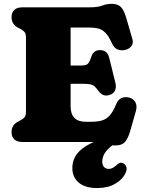

<svg xmlns="http://www.w3.org/2000/svg" viewBox="-20 -738 747 998"><path d="M40 -649Q40 -672.5 54 -686.2Q68 -700 97.5 -700H448.5Q488.5 -700 511.5 -709Q534.5 -718 560.5 -718Q593.5 -718 609.5 -700.5Q625.5 -683 636.5 -644L668.5 -533.5Q674.5 -512.5 661.8 -497Q649 -481.5 626.5 -477.5Q608.5 -474.5 590.8 -481.2Q573 -488 561.5 -513.5Q545 -551 527.5 -568.2Q510 -585.5 489.2 -590.2Q468.5 -595 441.5 -595H347V-397.5H403Q430.5 -397.5 439 -409Q447.5 -420.5 455 -444Q465.5 -477.5 500 -477.5Q538 -477.5 547.5 -438L579.5 -309Q591.5 -258.5 549.5 -244.5Q514.5 -232.5 490.5 -267Q480 -281.5 471.2 -289.2Q462.5 -297 448.8 -299.8Q435 -302.5 409.5 -302.5H347V-186Q347 -105 426 -105H451.5Q484.5 -105 508 -111.2Q531.5 -117.5 549.5 -137Q567.5 -156.5 583.5 -195.5Q592.5 -219 609.8 -227.5Q627 -236 648.5 -231.5Q672.5 -226.5 683.2 -207.5Q694 -188.5 686.5 -161.5L656.5 -56Q645.5 -18 629.5 0Q613.5 18 580.5 18Q554.5 18 531.5 9Q508.5 0 468.5 0H97.5Q68 0 54 -13.8Q40 -27.5 40 -51Q40 -88 73 -105.5L89 -114Q100.5 -120 107.8 -128.8Q115 -137.5 115 -157V-543Q115 -562.5 107.8 -571.2Q100.5 -580 89 -586L73 -594.5Q40 -612 40 -649ZM572 -36.5 590 0Q511.5 47 511.5 101Q511.5 120.5 521 130.2Q530.5 140 545.5 140Q564 140 583 122.5Q592 114 600 110Q608 106 618 109.5Q629 113 635.8 126.8Q642.5 140.5 632 162.5Q617 194.5 579 217Q541 239.5 486.5 239.5Q422.5 239.5 389.2 211.2Q356 183 356 135Q356 76 406.2 35.8Q456.5 -4.5 572 -36.5Z"/></svg>

Font: Fraunces 9pt S100 Black
Style: Regular
Weight: 900
Version: Version 1.000; ttfautohint (v1.8.3)